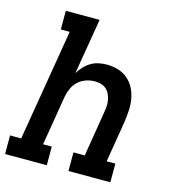

<svg xmlns="http://www.w3.org/2000/svg" viewBox="-116 -826 826 916"><g transform="rotate(15 296.5 -367.5)"><path d="M-7 0V-92H48L140 -643H96V-735H263L217 -460Q228 -478 242.5 -493.5Q257 -509 275 -519.5Q293 -530 313 -534Q333 -538 352 -538Q381 -538 408 -530Q435 -522 455.5 -504.5Q476 -487 488.5 -463Q501 -439 506 -412Q511 -385 509.5 -356Q508 -327 504 -298L470 -92H513V0H306V-92H362L398 -313Q401 -329 402 -344.5Q403 -360 400.5 -375Q398 -390 391.5 -404Q385 -418 374.5 -427.5Q364 -437 349 -441.5Q334 -446 318 -446Q297 -446 275.5 -439Q254 -432 237 -417Q220 -402 210.5 -381Q201 -360 197 -339L156 -92H199V0Z"/></g></svg>

Font: Iosevka Slab SmBdExObl
Style: Regular
Weight: 600
Width: 7
Italic angle: -9°
Monospace: yes
Designer: Belleve Invis
Foundry: Belleve Invis
Version: Version 11.1.0; ttfautohint (v1.8.3)